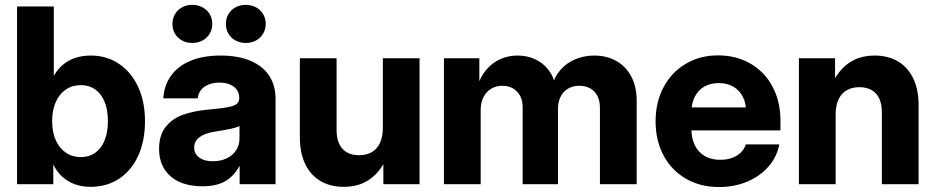

<svg xmlns="http://www.w3.org/2000/svg" viewBox="-20 -754 3831 786"><path d="M198.9 -79.3H198.2V0H49.8V-727.5H200.2V-444.7H200.9Q217.3 -472.5 239.6 -490.6Q261.8 -508.7 289.9 -517.6Q318.1 -526.6 351.8 -526.6Q416.7 -526.6 467.2 -492.6Q517.7 -458.6 545.7 -397.8Q573.6 -336.9 573.6 -258.4Q573.6 -178 546.1 -117.1Q518.6 -56.2 467.9 -22.6Q417.3 10.9 350.6 10.9Q316.6 10.9 287.5 0.7Q258.4 -9.5 235.8 -29.6Q213.2 -49.7 198.9 -79.3ZM421.7 -258.4Q421.7 -304.6 408.1 -337.6Q394.5 -370.7 369.5 -388.1Q344.4 -405.5 310.6 -405.5Q275.9 -405.5 249.3 -387.3Q222.7 -369 208 -335.7Q193.4 -302.4 193.4 -258.4Q193.4 -214.1 208 -180.7Q222.7 -147.4 249.3 -129.2Q275.9 -110.9 310.6 -110.9Q344.6 -110.9 369.6 -128.5Q394.5 -146 408.1 -179.1Q421.7 -212.2 421.7 -258.4Z M631.3 -144.9Q631.3 -200.1 657.7 -233.9Q684.1 -267.8 727.7 -283.7Q771.3 -299.6 832.3 -305.3Q856.4 -307.6 873.5 -309.5Q907.4 -313.5 925 -317.9Q942.6 -322.4 950.9 -330.2Q959.3 -338 959.3 -351.8V-354.9Q959.3 -372.9 949.4 -386.6Q939.6 -400.3 921.3 -408.1Q903 -415.8 878.4 -415.8Q852.9 -415.8 833.4 -407.8Q814 -399.8 802.6 -385.2Q791.2 -370.6 789.6 -351.4H648.5Q652 -405.3 680.5 -444.7Q709.1 -484.1 760.5 -505.3Q811.9 -526.6 883.1 -526.6Q954.4 -526.6 1004.9 -505.3Q1055.4 -484.1 1081.7 -444.3Q1108.1 -404.5 1108.1 -349V0H961V-72.7H959.1Q937.1 -32.1 901.1 -11.7Q865.1 8.7 808.7 8.7Q756.2 8.7 716.2 -8.5Q676.3 -25.8 653.8 -60.4Q631.3 -94.9 631.3 -144.9ZM960.4 -187.7V-238.1Q948.3 -231.7 923.7 -226.5Q899 -221.3 860.1 -215.2Q834.8 -211.2 815.9 -203.2Q797 -195.1 785.9 -182Q774.9 -168.8 774.9 -150Q774.9 -132.8 784.3 -120.2Q793.8 -107.5 811.1 -100.7Q828.4 -93.9 851.5 -93.9Q883.7 -93.9 908.5 -106Q933.4 -118 946.9 -139.2Q960.4 -160.4 960.4 -187.7ZM904.7 -656.2Q904.7 -678.3 915.2 -696.2Q925.7 -714.1 944.4 -724.1Q963.2 -734.2 986.2 -734.2Q1009.3 -734.2 1027.9 -724.1Q1046.5 -714.1 1057.1 -696.2Q1067.8 -678.3 1067.8 -656.2Q1067.8 -634 1057.1 -616.1Q1046.5 -598.2 1027.9 -588.2Q1009.3 -578.1 986.2 -578.1Q963.2 -578.1 944.4 -588.2Q925.7 -598.2 915.2 -616.1Q904.7 -634 904.7 -656.2ZM685.9 -656.2Q685.9 -678.3 696.4 -696.2Q706.9 -714.1 725.5 -724.1Q744.1 -734.2 767.2 -734.2Q790.2 -734.2 809 -724.1Q827.7 -714.1 838.4 -696.2Q849 -678.3 849 -656.2Q849 -634 838.4 -616.1Q827.7 -598.2 809 -588.2Q790.2 -578.1 767.2 -578.1Q744.1 -578.1 725.5 -588.2Q706.9 -598.2 696.4 -616.1Q685.9 -634 685.9 -656.2Z M1207.5 -192.4V-515.6H1357.9V-221.1Q1357.9 -187.8 1368.7 -164.9Q1379.4 -142.1 1400 -130.3Q1420.6 -118.6 1449.8 -118.6Q1479.2 -118.6 1501.1 -130.7Q1522.9 -142.8 1535.1 -168Q1547.2 -193.2 1547.2 -230.9V-515.6H1697.6V0H1549.4V-135.3H1574Q1557.4 -88.5 1531.9 -56.1Q1506.4 -23.7 1470.4 -6.4Q1434.4 10.9 1387.6 10.9Q1332.3 10.9 1291.8 -13Q1251.4 -36.9 1229.4 -82.6Q1207.5 -128.3 1207.5 -192.4Z M1797.4 -515.6H1942.3V-398.4H1933.8Q1946.7 -440.6 1971.4 -469.3Q1996.2 -497.9 2029 -512.3Q2061.7 -526.6 2098.9 -526.6Q2138.3 -526.6 2171.4 -511.1Q2204.5 -495.6 2226.4 -466.6Q2248.2 -437.6 2254.2 -398.4H2239.2Q2248.5 -437.7 2273.6 -466.8Q2298.6 -496 2334.7 -511.3Q2370.8 -526.6 2413 -526.6Q2463.1 -526.6 2502.5 -504.7Q2541.9 -482.8 2564.2 -441.1Q2586.4 -399.4 2586.4 -342V0H2436V-312.7Q2436 -342 2425.1 -362.3Q2414.3 -382.6 2395.1 -392.8Q2376 -402.9 2351.5 -402.9Q2324.9 -402.9 2305.2 -391.1Q2285.5 -379.3 2274.9 -358Q2264.2 -336.6 2264.2 -308.8V0H2119.6V-316.2Q2119.6 -342.4 2109.1 -361.9Q2098.6 -381.4 2079.8 -392.2Q2061 -402.9 2036.5 -402.9Q2011.5 -402.9 1991.3 -391.1Q1971.1 -379.3 1959.4 -356.8Q1947.8 -334.4 1947.8 -303.3V0H1797.4Z M2663.8 -257.4Q2663.8 -335.4 2696.3 -396.7Q2728.9 -458.1 2787.1 -492.7Q2845.3 -527.3 2919.1 -527.3Q2994.3 -527.3 3052.4 -493.5Q3110.5 -459.6 3142.7 -399Q3174.9 -338.5 3174.9 -260.6V-220.1H2715.9V-314.3H3103L3034.9 -292.9Q3034.9 -329.7 3021.2 -357.1Q3007.5 -384.6 2982.2 -399.2Q2956.8 -413.9 2922.4 -413.9Q2888.1 -413.9 2862.8 -399.2Q2837.6 -384.6 2823.9 -357.1Q2810.3 -329.7 2810.3 -292.9V-227Q2810.3 -188.5 2824.2 -159.8Q2838.1 -131.1 2864.8 -115.4Q2891.5 -99.8 2928.5 -99.8Q2955.1 -99.8 2976.6 -107.5Q2998 -115.2 3012.5 -129.4Q3027 -143.7 3033.3 -162.8H3170.2Q3160.7 -111.9 3126.2 -72.3Q3091.6 -32.6 3038.9 -10.4Q2986.2 11.7 2923.8 11.7Q2846.7 11.7 2787.6 -22.7Q2728.5 -57.1 2696.1 -118.2Q2663.8 -179.3 2663.8 -257.4Z M3400.9 0H3250.5V-515.6H3398.6V-380.4H3374Q3390.6 -427.1 3416.1 -459.5Q3441.6 -491.9 3477.6 -509.2Q3513.7 -526.6 3560.4 -526.6Q3615.7 -526.6 3656.2 -502.6Q3696.7 -478.7 3718.6 -433Q3740.5 -387.3 3740.5 -323.2V0H3590.1V-294.5Q3590.1 -327.8 3579.4 -350.7Q3568.7 -373.5 3548 -385.3Q3527.4 -397.1 3498.2 -397.1Q3468.8 -397.1 3447 -385Q3425.1 -372.9 3413 -347.7Q3400.9 -322.5 3400.9 -284.8Z"/></svg>

Font: Intratopia Thin
Style: Regular
Weight: 100
Designer: Rasmus Andersson
Foundry: rsms
Version: Version 3.000;Glyphs 3.2.3 (3260)